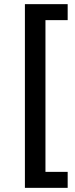

<svg xmlns="http://www.w3.org/2000/svg" viewBox="-20 -725 360 925"><path d="M100 180V-705H306V-628H199V103H306V180Z"/></svg>

Font: Nunito Sans 10pt SemiCondensed SemiBold
Style: Regular
Weight: 600
Width: 4
Designer: Vernon Adams
Foundry: Vernon Adams
Version: Version 3.101;gftools[0.9.27]